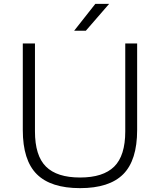

<svg xmlns="http://www.w3.org/2000/svg" viewBox="-20 -965 828 994"><path d="M394.5 9Q243 9 170.5 -63.2Q98 -135.5 98 -292V-740H161V-285Q161 -159 218 -102.5Q275 -46 394.5 -46Q514 -46 571.2 -102.5Q628.5 -159 628.5 -285V-740H690V-292Q690 -135.5 618 -63.2Q546 9 394.5 9ZM364 -806 473.5 -945H545L424.5 -806Z"/></svg>

Font: Encode Sans Exp Lt
Style: Regular
Weight: 300
Width: 7
Designer: Multiple Designers
Foundry: Impallari Type
Version: Version 3.002; ttfautohint (v1.8.3) -l 8 -r 50 -G 200 -x 14 